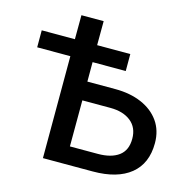

<svg xmlns="http://www.w3.org/2000/svg" viewBox="-105 -827 944 934"><g transform="rotate(15 367.0 -360.0)"><path d="M191 0 191.5 -513.5H24.5V-599H191.5L192 -720H304L303.5 -599H470.5V-513.5H303.5V-415.5H444.5Q519 -415.5 576.2 -391Q633.5 -366.5 666 -320.8Q698.5 -275 698.5 -211Q698.5 -108.5 631.8 -54.2Q565 0 442 0ZM303 -89H443.5Q511 -89 548.8 -117Q586.5 -145 586.5 -203Q586.5 -259.5 548 -290.2Q509.5 -321 444.5 -321H303.5Z"/></g></svg>

Font: Geologica
Style: Regular
Weight: 400
Designer: Sindre Bremnes, Frode Helland
Foundry: Monokrom Skriftforlag AS
Version: Version 1.010; ttfautohint (v1.8.4.7-5d5b);gftools[0.9.28]